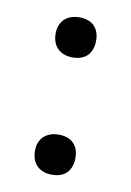

<svg xmlns="http://www.w3.org/2000/svg" viewBox="-54 -404 310 453"><g transform="rotate(10 100.5 -177.5)"><path d="M101 -270C132 -270 149 -288 149 -319C149 -348 132 -366 101 -366C71 -366 52 -348 52 -319C52 -288 71 -270 101 -270ZM101 11C132 11 149 -7 149 -38C149 -67 132 -85 101 -85C71 -85 52 -67 52 -38C52 -7 71 11 101 11Z"/></g></svg>

Font: Cormorant Infant Book
Style: Regular
Weight: 500
Designer: Christian Thalmann (Catharsis Fonts)
Version: Version 1.000;PS 002.000;hotconv 1.0.88;makeotf.lib2.5.64775